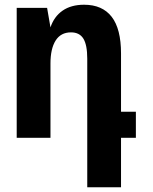

<svg xmlns="http://www.w3.org/2000/svg" viewBox="-20 -580 642 808"><path d="M347.2 -333Q347.2 -391.1 330.8 -417.5Q314.5 -443.8 278.8 -443.8Q235.8 -443.8 214.1 -409.4Q192.4 -375 192.4 -313V0H50.3V-546.9H178.2L192.4 -464.8Q207.5 -510.3 243.4 -535.2Q279.3 -560.1 334 -560.1Q410.6 -560.1 450 -509.3Q489.3 -458.5 489.3 -355V-109.9H551.8V0H489.3V208H347.2Z"/></svg>

Font: Hack
Style: Bold
Weight: 700
Monospace: yes
Designer: Christopher Simpkins
Foundry: Christopher Simpkins
Version: Version 2.017